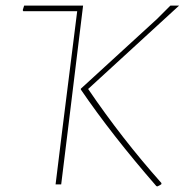

<svg xmlns="http://www.w3.org/2000/svg" viewBox="-20 -657 658 684"><path d="M618 -637 294 -340Q415 -162 555 -5V-1Q552 2 541 7L537 6Q377 -178 268 -338V-341L540 -590L587 -637ZM276 -637 222 -195 198 0H178L202 -195L255 -617H63L61 -621L66 -637Z"/></svg>

Font: Alegreya Sans SC Thin
Style: Italic
Weight: 100
Italic angle: -7°
Designer: Juan Pablo del Peral
Foundry: Huerta Tipografica
Version: Version 2.007